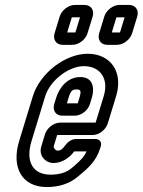

<svg xmlns="http://www.w3.org/2000/svg" viewBox="-20 -724 576 775"><path d="M161.6 -182 146.7 -133C135 -95 164.2 -66 196.2 -66C232.2 -66 263.5 -90 279.5 -113H329.5C326.4 -106 322.6 -100 317.1 -92C310.1 -82 292.9 -65 267.5 -44C248.9 -29 222.8 -19 183.8 -19C114.8 -19 81.1 -69 107.4 -155L162.7 -336C182 -399 256.7 -457 318.7 -457C382.7 -457 420.7 -408 398.7 -336L366 -229H223C197 -229 169.6 -208 161.6 -182ZM415.1 -226 448.7 -336C478.7 -434 426 -507 334 -507C242 -507 140.5 -427 112.7 -336L57.4 -155C24.4 -47 69.5 31 168.5 31C215.5 31 258.2 19 293.1 -10C335.8 -45 368.3 -73 384.8 -127L386.7 -133C393.4 -155 376.8 -163 364.8 -163H287.8C265.8 -163 249.9 -147 241.3 -135C232.6 -123 226.5 -116 211.5 -116C203.5 -116 195.4 -129 196.7 -133L210.7 -179H353.7C379.7 -179 407.1 -200 415.1 -226ZM231.6 -257H281.6C307.6 -257 335 -278 342.9 -304L350.6 -329C362.5 -368 356.3 -413 304.3 -413C249.3 -413 217.9 -366 206.6 -329L198.9 -304C191 -278 205.6 -257 231.6 -257ZM289 -363C305 -363 309.5 -358 300.6 -329L293.9 -307H249.9L256.6 -329C265.5 -358 272 -363 289 -363ZM431.3 -593 449.9 -654H482.9L464.3 -593ZM513.4 -590 533.9 -657C541.8 -683 527.2 -704 501.2 -704H462.2C436.2 -704 408.8 -683 400.9 -657L380.4 -590C372.7 -565 386 -543 413 -543H452C478 -543 505.4 -564 513.4 -590ZM251.3 -593 269.9 -654H302.9L284.3 -593ZM333.4 -590 353.9 -657C361.8 -683 347.2 -704 321.2 -704H282.2C256.2 -704 228.8 -683 220.9 -657L200.4 -590C192.7 -565 206 -543 233 -543H272C298 -543 325.4 -564 333.4 -590Z"/></svg>

Font: DIN Rundschrift
Style: EngKontKu
Weight: 400
Width: 3
Version: Version 1.027